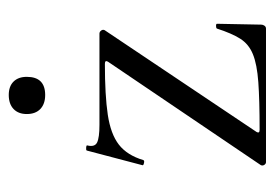

<svg xmlns="http://www.w3.org/2000/svg" viewBox="-116 -520 636 445"><g transform="rotate(-90 202.5 -298.0)"><path d="M41.8 -12 281.6 -366.4Q285.6 -373.4 276.6 -373.4Q203.6 -373.4 158.7 -366.7Q113.8 -360 89.3 -341Q64.8 -322 53.4 -284.2Q52.4 -281.4 46.5 -282.8Q40.6 -284.2 41.6 -286.4L75.6 -415.4Q76.6 -417.4 82.6 -416.8Q88.6 -416.2 87.4 -414Q83.2 -396.8 94.4 -391.4Q105.6 -386 135 -386Q170.8 -386 223.2 -386Q275.6 -386 346.6 -386Q350.8 -386 353.7 -382Q356.6 -378 354.6 -374L118.6 -21.8Q114.8 -14.8 123.6 -14.8Q192.6 -14.8 234.1 -17.8Q275.6 -20.8 299 -30.4Q322.4 -40 334.9 -59.9Q347.4 -79.8 358.2 -113.6Q359.2 -115.8 364.3 -115.8Q369.4 -115.8 369.4 -113.6L367.4 -11Q367.4 -7 364.9 -3.5Q362.4 0 358.2 0Q310.8 0 258.1 0Q205.4 0 152 0Q98.6 0 48.8 0Q44.8 0 42.3 -4Q39.8 -8 41.8 -12ZM204.4 -511.8Q183.6 -511.8 171.9 -523Q160.2 -534.2 160.2 -554.4Q160.2 -574 171.9 -585.1Q183.6 -596.2 204.4 -596.2Q224.4 -596.2 235.4 -585.1Q246.4 -574 246.4 -554.4Q246.4 -511.8 204.4 -511.8Z"/></g></svg>

Font: Cormorant Garamond Light
Style: Regular
Weight: 300
Designer: Christian Thalmann (Catharsis Fonts)
Foundry: Catharsis Fonts
Version: Version 4.001